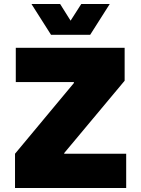

<svg xmlns="http://www.w3.org/2000/svg" viewBox="-20 -948 712 968"><path d="M55.7 -172.9 352.5 -529.3V-534.2H59.6V-707H608.4V-541L303.7 -176.3V-172.9H616.2V0H55.7ZM283.2 -927.7 335.9 -843.8 389.6 -927.7H533.2L434.6 -772.5H237.3L138.7 -927.7Z"/></svg>

Font: Wanted Sans Black
Style: Regular
Weight: 900
Designer: Original Design by Kil Hyung-jin and Kang Hanbin, Wanted Lab, Inc; Hangeul from Source Han Sans by Jang Soo-young and Ka
Foundry: Wanted Lab, Inc.
Version: Version 1.003